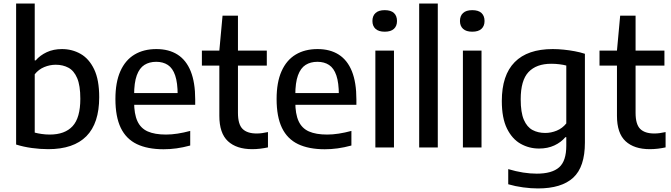

<svg xmlns="http://www.w3.org/2000/svg" viewBox="-20 -828 3768 1078"><path d="M251 9.5Q206 9.5 158.8 3Q111.5 -3.5 70.5 -16.5V-808H175V-489H180.5Q205 -517.5 242.5 -535Q280 -552.5 328 -552.5Q385 -552.5 432.5 -525.5Q480 -498.5 508.5 -439.2Q537 -380 537 -282.5Q537 -136 465 -63.2Q393 9.5 251 9.5ZM259.5 -72.5Q344 -72.5 387.5 -119.5Q431 -166.5 431 -273.5Q431 -348 413.2 -389.5Q395.5 -431 364.2 -447.8Q333 -464.5 293 -464.5Q260 -464.5 228.5 -451.5Q197 -438.5 175 -411V-83.5Q191.5 -79 213.8 -75.8Q236 -72.5 259.5 -72.5Z M898.5 10Q808.5 10 748.2 -19Q688 -48 658 -110.2Q628 -172.5 628 -272Q628 -366 655.8 -428.2Q683.5 -490.5 735 -521.5Q786.5 -552.5 858 -552.5Q928 -552.5 976.8 -521.5Q1025.5 -490.5 1050.8 -427.8Q1076 -365 1076 -269.5V-239.5H686V-305.5H997.5L977.5 -294.5Q977.5 -363.5 963.5 -404.5Q949.5 -445.5 922.5 -463.2Q895.5 -481 857 -481Q818.5 -481 790.8 -463.5Q763 -446 748 -405Q733 -364 733 -294.5V-255.5Q733 -188 751.5 -147.8Q770 -107.5 809.5 -90Q849 -72.5 912 -72.5Q943 -72.5 977 -77.8Q1011 -83 1048 -93V-11Q1007.5 0 971 5Q934.5 10 898.5 10Z M1396 9.5Q1308 9.5 1259.8 -35.2Q1211.5 -80 1211.5 -177.5V-544L1229.5 -740H1316V-194.5Q1316 -130 1342 -104.2Q1368 -78.5 1421 -78.5Q1436 -78.5 1451 -80.5Q1466 -82.5 1484.5 -86.5V-0.5Q1464 4 1441.2 6.8Q1418.5 9.5 1396 9.5ZM1113.5 -459.5V-544H1478V-459.5Z M1803.5 10Q1713.5 10 1653.2 -19Q1593 -48 1563 -110.2Q1533 -172.5 1533 -272Q1533 -366 1560.8 -428.2Q1588.5 -490.5 1640 -521.5Q1691.5 -552.5 1763 -552.5Q1833 -552.5 1881.8 -521.5Q1930.5 -490.5 1955.8 -427.8Q1981 -365 1981 -269.5V-239.5H1591V-305.5H1902.5L1882.5 -294.5Q1882.5 -363.5 1868.5 -404.5Q1854.5 -445.5 1827.5 -463.2Q1800.5 -481 1762 -481Q1723.5 -481 1695.8 -463.5Q1668 -446 1653 -405Q1638 -364 1638 -294.5V-255.5Q1638 -188 1656.5 -147.8Q1675 -107.5 1714.5 -90Q1754 -72.5 1817 -72.5Q1848 -72.5 1882 -77.8Q1916 -83 1953 -93V-11Q1912.5 0 1876 5Q1839.5 10 1803.5 10Z M2087.5 0V-544H2192V0ZM2140 -650Q2106 -650 2088.5 -666Q2071 -682 2071 -710Q2071 -739 2088.5 -755Q2106 -771 2140 -771Q2174.5 -771 2191.8 -755Q2209 -739 2209 -710Q2209 -682 2191.8 -666Q2174.5 -650 2140 -650Z M2333.5 0V-808H2438V0Z M2579 0V-544H2683.5V0ZM2631.5 -650Q2597.5 -650 2580 -666Q2562.5 -682 2562.5 -710Q2562.5 -739 2580 -755Q2597.5 -771 2631.5 -771Q2666 -771 2683.2 -755Q2700.5 -739 2700.5 -710Q2700.5 -682 2683.2 -666Q2666 -650 2631.5 -650Z M3000.5 230Q2961 230 2916.8 224Q2872.5 218 2833.5 206.5V121.5Q2877 134.5 2917.2 140.8Q2957.5 147 2993.5 147Q3079 147 3119.2 111.5Q3159.5 76 3159.5 -10V-57.5H3154Q3130 -29 3092.5 -11.5Q3055 6 3006.5 6Q2950.5 6 2903 -20.8Q2855.5 -47.5 2826.5 -106.2Q2797.5 -165 2797.5 -261Q2797.5 -406 2869.8 -479.2Q2942 -552.5 3083.5 -552.5Q3113.5 -552.5 3145.2 -549.2Q3177 -546 3207.5 -540.2Q3238 -534.5 3264 -526V-27.5Q3264 109.5 3198.2 169.8Q3132.5 230 3000.5 230ZM3041.5 -81.5Q3074 -81.5 3105.8 -94.5Q3137.5 -107.5 3159.5 -135V-460Q3143 -464.5 3120.8 -467.2Q3098.5 -470 3075 -470Q2991.5 -470 2947.5 -423.5Q2903.5 -377 2903.5 -270.5Q2903.5 -196.5 2921.2 -155.5Q2939 -114.5 2970 -98Q3001 -81.5 3041.5 -81.5Z M3628.5 9.5Q3540.5 9.5 3492.2 -35.2Q3444 -80 3444 -177.5V-544L3462 -740H3548.5V-194.5Q3548.5 -130 3574.5 -104.2Q3600.5 -78.5 3653.5 -78.5Q3668.5 -78.5 3683.5 -80.5Q3698.5 -82.5 3717 -86.5V-0.5Q3696.5 4 3673.8 6.8Q3651 9.5 3628.5 9.5ZM3346 -459.5V-544H3710.5V-459.5Z"/></svg>

Font: Encode Sans Condensed Thin Medium
Style: Regular
Weight: 500
Version: Version 3.002